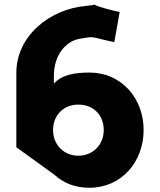

<svg xmlns="http://www.w3.org/2000/svg" viewBox="-20 -610 754 905"><path d="M425.8 -588.3C423.4 -590.8 429.8 -590.2 425.8 -588.3ZM469 3C469 74 416 124 349 124C283 124 230 74 230 3C230 -67 280 -117 349 -117C421 -117 469 -67 469 3ZM544 -553C450.4 -574.7 429.3 -584.7 425.8 -588.3C422.7 -586.8 413 -584.4 387 -582.3C212.6 -567.8 57 -438.9 57 -267V84L237 214C279 253 334 275 402 275C552 275 657 153 657 3C657 -147 552 -268 402 -268C332 -268 272 -258 234 -216V-254C234 -345 285.3 -415.1 356.3 -427.4C432.2 -440.4 400.3 -436.4 518.8 -411.3Z"/></svg>

Font: Sztylet
Style: Bd
Weight: 700
Foundry: Cannot Into Space Fonts, PlusOne Fonts
Version: Version 0.12